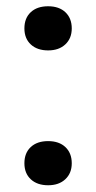

<svg xmlns="http://www.w3.org/2000/svg" viewBox="-20 -570 300 598"><path d="M130 7Q96 7 76 -11.5Q56 -30 56 -61.5Q56 -93.5 75.8 -112Q95.5 -130.5 130 -130.5Q164 -130.5 183.8 -111.8Q203.5 -93 203.5 -61.5Q203.5 -30.5 183.5 -11.8Q163.5 7 130 7ZM130 -413Q96 -413 76 -431.5Q56 -450 56 -481.5Q56 -513.5 75.8 -532Q95.5 -550.5 130 -550.5Q164 -550.5 183.8 -531.8Q203.5 -513 203.5 -481.5Q203.5 -450.5 183.5 -431.8Q163.5 -413 130 -413Z"/></svg>

Font: Encode Sans SemiExpanded Medium
Style: Regular
Weight: 500
Width: 6
Designer: Multiple Designers
Foundry: Impallari Type
Version: Version 3.002